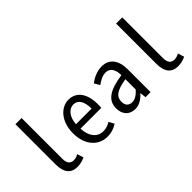

<svg xmlns="http://www.w3.org/2000/svg" viewBox="-12 -1389 2023 2023"><g transform="rotate(-45 1000.0 -377.5)"><path d="M333 13C380 13 409 4 449 -14L426 -85C400 -69 379 -64 357 -64C310 -64 281 -92 281 -161V-768H189V-168C189 -48 239 13 333 13Z M781 12C845 12 892 -7 932 -33L899 -92C867 -72 835 -60 792 -60C703 -60 645 -134 641 -250H950C952 -263 953 -283 953 -302C953 -458 886 -556 766 -556C654 -556 550 -448 550 -271C550 -93 653 12 781 12ZM640 -317C647 -423 704 -484 767 -484C834 -484 873 -426 873 -317Z M1198 13C1254 13 1306 -18 1349 -67H1352L1360 0H1435V-342C1435 -472 1375 -557 1262 -557C1189 -557 1125 -523 1077 -489L1113 -427C1153 -456 1196 -482 1246 -482C1318 -482 1344 -416 1344 -344C1155 -317 1057 -258 1057 -137C1057 -39 1115 13 1198 13ZM1225 -61C1181 -61 1146 -84 1146 -146C1146 -218 1195 -261 1344 -284V-130C1305 -87 1266 -61 1225 -61Z M1833 13C1880 13 1909 4 1949 -14L1926 -85C1900 -69 1879 -64 1857 -64C1810 -64 1781 -92 1781 -161V-768H1689V-168C1689 -48 1739 13 1833 13Z"/></g></svg>

Font: Noto Sans Mono CJK SC
Style: Regular
Weight: 400
Designer: Ryoko NISHIZUKA 西塚涼子 (kana, bopomofo & ideographs); Paul D. Hunt (Latin, Greek & Cyrillic); Sandoll Communications 산돌커뮤니
Foundry: Adobe
Version: Version 2.004;hotconv 1.0.118;makeotfexe 2.5.65603